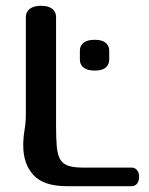

<svg xmlns="http://www.w3.org/2000/svg" viewBox="-20 -641 514 661"><path d="M433 -64Q445 -64 452 -55Q459 -46 459 -32Q459 -18 452 -9Q445 0 433 0H211Q130 0 95 -38.5Q60 -77 60 -140Q60 -166 64.5 -193.5Q69 -221 69 -247V-583Q69 -600 82.5 -610.5Q96 -621 121 -621Q147 -621 160 -610.5Q173 -600 173 -583V-207Q173 -164 175.5 -136Q178 -108 187.5 -92Q197 -76 216 -70Q235 -64 267 -64ZM306 -398Q280 -398 267.5 -408.5Q255 -419 255 -435V-467Q255 -483 267.5 -493.5Q280 -504 306 -504Q332 -504 344 -493.5Q356 -483 356 -467V-435Q356 -419 344 -408.5Q332 -398 306 -398Z"/></svg>

Font: Sofadi One
Style: Regular
Weight: 400
Designer: Botjo Nikoltchev
Foundry: Botjo Nikoltchev
Version: Version 1.002